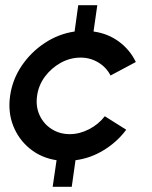

<svg xmlns="http://www.w3.org/2000/svg" viewBox="-20 -720 586 740"><path d="M183 0 198 -102.5Q139 -111.5 95.5 -146.8Q52 -182 31 -235Q10 -288 19 -351Q28 -414 63.8 -466.8Q99.5 -519.5 152.8 -554.5Q206 -589.5 267.5 -598.5L281.5 -700H355L340.5 -598.5Q396 -591 438.5 -559.5Q481 -528 503.5 -481L406 -429Q390 -460.5 359 -479.2Q328 -498 291 -498Q250.5 -498 214.2 -478Q178 -458 153.2 -424.8Q128.5 -391.5 123 -351Q117 -310 132.5 -276.2Q148 -242.5 178.8 -222.8Q209.5 -203 249 -203Q286.5 -203 323 -221.8Q359.5 -240.5 384 -272L466.5 -220Q431.5 -173 380.2 -141.5Q329 -110 271 -102.5L256.5 0Z"/></svg>

Font: Urbanist SemiBold
Style: Italic
Weight: 600
Italic angle: -8°
Designer: Corey Hu
Foundry: Corey Hu
Version: Version 1.321; ttfautohint (v1.8.4.7-5d5b)